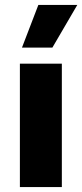

<svg xmlns="http://www.w3.org/2000/svg" viewBox="-20 -758 333 778"><path d="M230.6 -500V0H60.6V-500ZM135.4 -738H293.2L192.2 -565H69Z"/></svg>

Font: Work Sans
Style: Regular
Weight: 400
Designer: Wei Huang
Foundry: Wei Huang
Version: Version 2.006; ttfautohint (v1.8.1.43-b0c9)